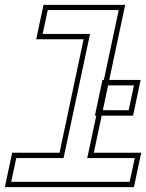

<svg xmlns="http://www.w3.org/2000/svg" viewBox="-47 -770 601 790"><path d="M-27 0 3 -141.5H198L297 -608.5H102L132 -750H468L339 -141.5H534L504 0ZM-1 -22H486.5L507.5 -119.5H312L441.5 -728.5H149.5L128.5 -630.5H323.5L214.5 -119.5H20ZM343.5 -294 374.5 -441H531.5L500.5 -294ZM371 -316.5H482.5L504 -418.5H392.5Z"/></svg>

Font: Tourney Expanded ExtraLight
Style: Italic
Weight: 200
Width: 7
Italic angle: -12°
Designer: Tyler Finck
Foundry: Etcetera Type Co
Version: Version 1.010; ttfautohint (v1.8.3)